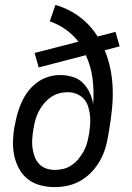

<svg xmlns="http://www.w3.org/2000/svg" viewBox="-20 -755 540 783"><path d="M204 8Q173 8 144.5 0.5Q116 -7 94 -24Q72 -41 58 -66.5Q44 -92 38 -120.5Q32 -149 33 -179.5Q34 -210 39 -240L40 -241Q44 -265 50.5 -289Q57 -313 67.5 -336.5Q78 -360 93.5 -381Q109 -402 130.5 -418Q152 -434 176.5 -441.5Q201 -449 225 -449Q251 -449 276 -441.5Q301 -434 318 -417Q335 -400 345.5 -377.5Q356 -355 360 -330Q364 -383 357.5 -434Q351 -485 330 -530L138 -480L121 -539L300 -585Q277 -614 247.5 -635Q218 -656 183 -668L206 -735Q261 -719 305.5 -685.5Q350 -652 378 -606L451 -625L468 -566L407 -550Q422 -514 430 -475Q438 -436 439.5 -395.5Q441 -355 437 -313.5Q433 -272 426 -231L421 -201Q417 -175 409 -149Q401 -123 387 -98.5Q373 -74 353 -53Q333 -32 308.5 -18Q284 -4 257 2Q230 8 204 8ZM204 -62Q222 -62 239.5 -66.5Q257 -71 273 -82Q289 -93 301 -108Q313 -123 322 -139.5Q331 -156 335.5 -173.5Q340 -191 343 -208Q346 -228 347.5 -247Q349 -266 347 -284.5Q345 -303 339.5 -320.5Q334 -338 322 -351.5Q310 -365 292.5 -372Q275 -379 256 -379Q238 -379 220 -374Q202 -369 186 -357.5Q170 -346 157.5 -330.5Q145 -315 136.5 -298Q128 -281 123.5 -263Q119 -245 116 -227Q113 -208 111.5 -189Q110 -170 112.5 -152Q115 -134 121 -117Q127 -100 139 -87Q151 -74 168 -68Q185 -62 204 -62Z"/></svg>

Font: Iosevka Term Curly Oblique
Style: Regular
Weight: 400
Italic angle: -9°
Designer: Belleve Invis
Foundry: Belleve Invis
Version: Version 32.3.0